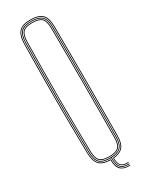

<svg xmlns="http://www.w3.org/2000/svg" viewBox="-229 -844 742 960"><g transform="rotate(-30 142.0 -364.0)"><path d="M211.5 77Q178.2 79 159 63.4Q139.8 47.8 139 5Q93.8 4.2 74.8 -17Q55.8 -38.2 55 -85Q53.5 -169.5 52.8 -246.9Q52 -324.2 52 -399.5Q52 -474.8 52.8 -552.2Q53.5 -629.8 55 -714Q55.8 -762.8 75.8 -783.9Q95.8 -805 143 -805Q187 -805 209 -785.5Q231 -766 231.2 -714Q231.8 -634.8 232.1 -557.4Q232.5 -480 232.5 -402.6Q232.5 -325.2 232.1 -246.4Q231.8 -167.5 231.2 -85Q231 -38.2 212.8 -18.4Q194.5 1.5 158.8 4.5Q159.2 35.5 171.2 47.1Q183.2 58.8 211.5 57V61Q180.8 62.8 167.8 49.2Q154.8 35.8 155 0.8Q191.8 -1.5 209.4 -20.6Q227 -39.8 227.2 -85Q227.8 -162.2 228.1 -238.6Q228.5 -315 228.5 -392.4Q228.5 -469.8 228.1 -549.8Q227.8 -629.8 227.2 -714Q227 -763.2 206.6 -782.1Q186.2 -801 143 -801Q97.8 -801 78.8 -781.2Q59.8 -761.5 59 -714Q57.5 -626.2 56.8 -548.4Q56 -470.5 56 -396.2Q56 -322 56.8 -245.8Q57.5 -169.5 59 -85Q59.8 -38.2 78.9 -18.6Q98 1 143 1Q142.8 40.5 159.4 57.9Q176 75.2 211.5 73ZM211.5 69Q177 71 161.5 54.4Q146 37.8 147 -3Q101 -2.2 82.4 -20.6Q63.8 -39 63 -85Q61.5 -172.2 60.8 -250Q60 -327.8 60 -402.2Q60 -476.8 60.8 -553.2Q61.5 -629.8 63 -714Q63.8 -760 81.5 -778.5Q99.2 -797 143 -797Q184.2 -797 203.6 -779.4Q223 -761.8 223.2 -714Q223.8 -636.2 224.1 -559.1Q224.5 -482 224.5 -404.4Q224.5 -326.8 224.1 -247.2Q223.8 -167.8 223.2 -85Q223 -40.8 205.6 -22.6Q188.2 -4.5 151 -3.2Q150 35.8 164.1 51.4Q178.2 67 211.5 65ZM143 -7Q183 -7 201 -23.4Q219 -39.8 219.2 -85Q219.8 -162 220.1 -238.6Q220.5 -315.2 220.5 -392.9Q220.5 -470.5 220.1 -550.5Q219.8 -630.5 219.2 -714Q219 -760 201 -776.5Q183 -793 143 -793Q101.2 -793 84.5 -775.6Q67.8 -758.2 67 -713.8Q65 -597 64.4 -496.4Q63.8 -395.8 64.4 -296.8Q65 -197.8 67 -85.2Q67.8 -41.5 84.5 -24.2Q101.2 -7 143 -7ZM143 -11Q102.2 -11 87 -27.5Q71.8 -44 71 -85.2Q69 -201.5 68.4 -302.1Q67.8 -402.8 68.4 -502Q69 -601.2 71 -713.8Q71.8 -755.8 87 -772.4Q102.2 -789 143 -789Q181.8 -789 198.4 -773.5Q215 -758 215.2 -714Q215.8 -637.5 216.1 -560.8Q216.5 -484 216.5 -406Q216.5 -328 216.1 -248Q215.8 -168 215.2 -85Q215 -42 198.4 -26.5Q181.8 -11 143 -11ZM143 -15Q179.8 -15 195.4 -29.2Q211 -43.5 211.2 -85Q211.8 -160 212.1 -237Q212.5 -314 212.5 -392.6Q212.5 -471.2 212.1 -551.6Q211.8 -632 211.2 -714Q211 -756 195.5 -770.5Q180 -785 143 -785Q103.8 -785 89.8 -769.4Q75.8 -753.8 75 -713.8Q73.5 -626.2 72.8 -548.5Q72 -470.8 72 -396.5Q72 -322.2 72.8 -246Q73.5 -169.8 75 -85.2Q75.8 -46 89.8 -30.5Q103.8 -15 143 -15Z"/></g></svg>

Font: Big Shoulders Inline Display Thin Thin
Style: Regular
Weight: 250
Version: Version 2.002